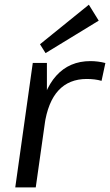

<svg xmlns="http://www.w3.org/2000/svg" viewBox="-20 -813 477 833"><path d="M122.2 -540H183.5L183.5 -341.6L135.1 0H46.2ZM148.9 -297Q166.5 -420.5 223.8 -484.2Q281 -547.9 372.4 -547.9Q388.6 -547.9 404.8 -545.8Q421 -543.8 437.2 -539.6L420.6 -462.2Q392.6 -470.4 356.4 -470.4Q279.7 -470.4 233.6 -420.6Q187.5 -370.8 173.1 -270.7ZM408.3 -723.4 177.7 -582.6 153.5 -621 365.5 -792.6Z"/></svg>

Font: Pathway Extreme 8pt Thin
Style: Italic
Weight: 100
Italic angle: -8°
Designer: Eduardo Rodriguez Tunni
Foundry: Eduardo Rodriguez Tunni
Version: Version 1.000